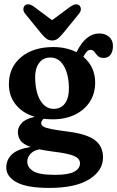

<svg xmlns="http://www.w3.org/2000/svg" viewBox="-20 -672 560 918"><path d="M303 -43Q393.5 -32 433 -2.5Q472.5 27 472.5 80.5Q472.5 144 406.8 185.2Q341 226.5 215.5 226.5Q109 226.5 59.5 199.5Q10 172.5 10 129Q10 92 36.5 66.5Q63 41 126.5 30.5Q90 17.5 77.8 -0.2Q65.5 -18 65.5 -42Q65.5 -62.5 82.8 -82.8Q100 -103 146 -113.5Q87 -131.5 54.8 -172.5Q22.5 -213.5 22.5 -269Q22.5 -349.5 80.2 -398.2Q138 -447 235 -447Q267.5 -447 295.2 -440.5Q323 -434 346 -422.5Q389 -512 455.5 -512Q482.5 -512 501.2 -496.2Q520 -480.5 520 -452Q520 -426 508.5 -410.5Q497 -395 476 -395Q457 -395 447.8 -404.5Q438.5 -414 431.8 -423.8Q425 -433.5 413 -433.5Q402.5 -433.5 394.8 -425Q387 -416.5 378.5 -400.5Q435 -352.5 435 -277Q435 -224.5 409.2 -185Q383.5 -145.5 337.8 -123.5Q292 -101.5 232.5 -101.5Q209.5 -101.5 188.5 -104Q177 -93.5 177 -83.5Q177 -74 187.2 -67.2Q197.5 -60.5 225 -55Q252.5 -49.5 303 -43ZM220.5 -397Q185 -397 166 -369.5Q147 -342 148 -299.5Q149.5 -230 173.5 -190.8Q197.5 -151.5 236.5 -151.5Q272.5 -151.5 291.5 -178.8Q310.5 -206 309.5 -253Q308.5 -317 285 -357Q261.5 -397 220.5 -397ZM110.5 100.5Q110.5 128.5 138.8 146.2Q167 164 243 164Q307 164 334.8 149Q362.5 134 362.5 108.5Q362.5 86.5 334.8 74Q307 61.5 231.5 52.5Q195 47.5 168 42Q140 47.5 125.2 64.2Q110.5 81 110.5 100.5ZM280 -511Q267.5 -496.5 256.5 -487.5Q245.5 -478.5 229.5 -478.5Q213 -478.5 201.8 -487.2Q190.5 -496 178 -511L100.5 -606Q91 -618 91.8 -628.8Q92.5 -639.5 98.5 -645.5Q114 -659.5 141 -641L229 -575.5L317.5 -641Q344 -659 360 -645.5Q366 -639.5 366.5 -628.8Q367 -618 357.5 -606Z"/></svg>

Font: Fraunces 144pt SuperSoft SemiBold
Style: Regular
Weight: 600
Version: Version 1.000;[b76b70a41]